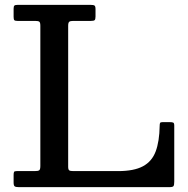

<svg xmlns="http://www.w3.org/2000/svg" viewBox="-20 -770 775 790"><path d="M124.5 -684H51.5Q41.5 -684 38.8 -687.2Q36 -690.5 36 -701V-734Q36 -744 39.2 -747Q42.5 -750 53 -750H352Q364.5 -750 368.8 -747.2Q373 -744.5 373 -732V-702Q373 -690 369.2 -687Q365.5 -684 354.5 -684H281.5Q269.5 -684 265 -680.5Q260.5 -677 260.5 -664V-84Q260.5 -72 265 -69Q269.5 -66 282 -66H466Q531 -66 568 -85.8Q605 -105.5 620.5 -146.8Q636 -188 637 -252.5Q637 -261 638.8 -264.2Q640.5 -267.5 649 -267.5H678Q688.5 -267.5 692.8 -265.5Q697 -263.5 697 -253V-23.5Q697 -9 694 -4.5Q691 0 677 0H57.5Q45.5 0 40.8 -3Q36 -6 36 -19V-50Q36 -59 37.8 -62.5Q39.5 -66 48.5 -66H122Q136.5 -66 141.2 -69.2Q146 -72.5 146 -87V-664Q146 -677 142 -680.5Q138 -684 124.5 -684Z"/></svg>

Font: Besley Medium
Style: Regular
Weight: 500
Designer: Owen Earl
Foundry: indestructible type*
Version: Version 2.001; ttfautohint (v1.8.3)